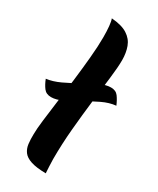

<svg xmlns="http://www.w3.org/2000/svg" viewBox="-270 -995 889 1080"><g transform="rotate(30 174.0 -455.5)"><path d="M61 -143Q61 -174 68 -233Q75 -292 85 -366Q95 -440 104.5 -520Q114 -600 121 -675.5Q128 -751 128 -809Q128 -850 125 -880.5Q122 -911 116 -926Q183 -921 219.5 -897.5Q256 -874 270 -836Q284 -798 284 -751Q284 -705 275 -631Q266 -557 255 -465Q244 -373 235 -273Q226 -173 226 -75Q226 -52 227.5 -29.5Q229 -7 230 15Q168 14 133 2.5Q98 -9 82.5 -30Q67 -51 63.5 -79.5Q60 -108 61 -143ZM-36 -446Q6 -451 53 -473Q100 -495 146 -521.5Q192 -548 233.5 -567.5Q275 -587 307 -587Q339 -587 355 -565.5Q371 -544 384 -513Q341 -509 294.5 -486.5Q248 -464 202 -437.5Q156 -411 115 -391Q74 -371 41 -371Q9 -371 -7.5 -393Q-24 -415 -36 -446Z"/></g></svg>

Font: Merienda ExtraBold
Style: Regular
Weight: 800
Designer: Eduardo Rodriguez Tunni
Foundry: Eduardo Rodriguez Tunni
Version: Version 2.001